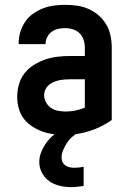

<svg xmlns="http://www.w3.org/2000/svg" viewBox="-20 -548 540 792"><path d="M251 8Q227 8 203 5.5Q179 3 156.5 -5Q134 -13 113.5 -26Q93 -39 78.5 -58Q64 -77 57.5 -100.5Q51 -124 51 -148Q51 -174 58 -199.5Q65 -225 81 -245.5Q97 -266 119.5 -280Q142 -294 166.5 -302.5Q191 -311 217 -314Q243 -317 269 -317H330V-351Q330 -368 325 -383.5Q320 -399 308.5 -410.5Q297 -422 281 -427Q265 -432 249 -432Q234 -432 220 -429Q206 -426 194 -417.5Q182 -409 175 -395.5Q168 -382 168 -368V-366H57V-371Q57 -394 64 -416.5Q71 -439 84 -458.5Q97 -478 116.5 -491.5Q136 -505 157.5 -513.5Q179 -522 202.5 -525Q226 -528 249 -528Q274 -528 298.5 -524.5Q323 -521 345.5 -511Q368 -501 387 -484.5Q406 -468 418.5 -446.5Q431 -425 436 -400.5Q441 -376 441 -351V-53Q400 -24 351 -8Q302 8 251 8ZM251 -88Q271 -88 291 -92Q311 -96 330 -104V-221H269Q257 -221 245.5 -220Q234 -219 222.5 -216.5Q211 -214 200 -209Q189 -204 180.5 -196.5Q172 -189 167 -178Q162 -167 162 -155Q162 -140 170 -125.5Q178 -111 191 -102.5Q204 -94 219.5 -91Q235 -88 251 -88ZM273 224Q250 224 226.5 218.5Q203 213 184 200Q165 187 153.5 165.5Q142 144 142 121Q142 101 149 82Q156 63 167 46.5Q178 30 192.5 16.5Q207 3 223 -8H302V0Q288 7 276 18Q264 29 255.5 42.5Q247 56 240.5 71Q234 86 234 102Q234 112 238 120.5Q242 129 250 134.5Q258 140 267.5 142Q277 144 287 144Q296 144 305.5 143Q315 142 325 140V219Q312 221 299 222.5Q286 224 273 224Z"/></svg>

Font: Moesevka
Style: Bold
Weight: 700
Monospace: yes
Designer: Belleve Invis
Foundry: Belleve Invis
Version: Version 32.5.0; ttfautohint (v1.8.4)